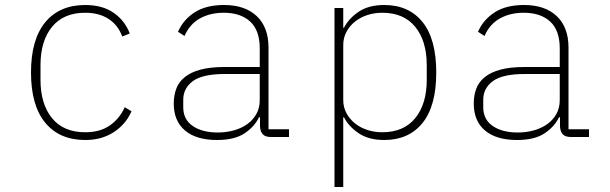

<svg xmlns="http://www.w3.org/2000/svg" viewBox="-20 -548 2440 768"><path d="M321 12Q218 12 161 -57Q104 -126 104 -258Q104 -390 161 -459Q218 -528 321 -528Q390 -528 435 -496.5Q480 -465 499 -414L469 -402Q452 -448 414 -472.5Q376 -497 321 -497Q234 -497 188 -440.5Q142 -384 142 -287V-229Q142 -132 188 -75.5Q234 -19 321 -19Q380 -19 419 -46Q458 -73 479 -119L506 -103Q496 -79 479 -58.5Q462 -38 439 -22Q416 -6 386.5 3Q357 12 321 12Z M1064 0Q1041 0 1031 -11Q1021 -22 1020 -42V-79H1016Q998 -41 958 -14.5Q918 12 848 12Q765 12 720 -26Q675 -64 675 -134Q675 -166 685 -193Q695 -220 719 -239.5Q743 -259 782 -269.5Q821 -280 878 -280H1019V-354Q1019 -427 980.5 -462Q942 -497 875 -497Q821 -497 780 -474.5Q739 -452 718 -404L692 -421Q713 -469 758.5 -498.5Q804 -528 876 -528Q960 -528 1007 -483.5Q1054 -439 1054 -358V-31H1136V0ZM851 -18Q885 -18 915.5 -26.5Q946 -35 969 -51.5Q992 -68 1005.5 -92Q1019 -116 1019 -148V-252H879Q790 -252 751.5 -223.5Q713 -195 713 -149V-119Q713 -70 751 -44Q789 -18 851 -18Z M1318 -516H1353V-437H1356Q1374 -473 1414 -500.5Q1454 -528 1517 -528Q1615 -528 1670 -460Q1725 -392 1725 -258Q1725 -124 1670 -56Q1615 12 1517 12Q1454 12 1414 -15.5Q1374 -43 1356 -79H1353V200H1318ZM1509 -19Q1595 -19 1641 -75.5Q1687 -132 1687 -229V-287Q1687 -384 1641 -440.5Q1595 -497 1509 -497Q1478 -497 1450 -488Q1422 -479 1400.5 -462Q1379 -445 1366 -421Q1353 -397 1353 -368V-148Q1353 -119 1366 -95Q1379 -71 1400.5 -54Q1422 -37 1450 -28Q1478 -19 1509 -19Z M2264 0Q2241 0 2231 -11Q2221 -22 2220 -42V-79H2216Q2198 -41 2158 -14.5Q2118 12 2048 12Q1965 12 1920 -26Q1875 -64 1875 -134Q1875 -166 1885 -193Q1895 -220 1919 -239.5Q1943 -259 1982 -269.5Q2021 -280 2078 -280H2219V-354Q2219 -427 2180.5 -462Q2142 -497 2075 -497Q2021 -497 1980 -474.5Q1939 -452 1918 -404L1892 -421Q1913 -469 1958.5 -498.5Q2004 -528 2076 -528Q2160 -528 2207 -483.5Q2254 -439 2254 -358V-31H2336V0ZM2051 -18Q2085 -18 2115.5 -26.5Q2146 -35 2169 -51.5Q2192 -68 2205.5 -92Q2219 -116 2219 -148V-252H2079Q1990 -252 1951.5 -223.5Q1913 -195 1913 -149V-119Q1913 -70 1951 -44Q1989 -18 2051 -18Z"/></svg>

Font: IBM Plex Mono ExtraLight
Style: Regular
Weight: 200
Monospace: yes
Designer: Mike Abbink, Paul van der Laan, Pieter van Rosmalen
Foundry: Bold Monday
Version: Version 2.3